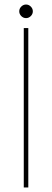

<svg xmlns="http://www.w3.org/2000/svg" viewBox="-20 -828 230 848"><path d="M85 0V-704H105V0ZM95 -748Q83 -748 74 -757Q65 -766 65 -778Q65 -790 74 -799Q83 -808 95 -808Q107 -808 116 -799Q125 -790 125 -778Q125 -766 116 -757Q107 -748 95 -748Z"/></svg>

Font: Poppins Devanagari Thin
Style: Regular
Weight: 100
Designer: Ninad Kale (Devanagari), Jonny Pinhorn (Latin)
Foundry: Indian Type Foundry
Version: 4.005